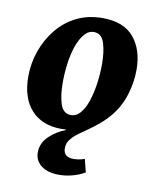

<svg xmlns="http://www.w3.org/2000/svg" viewBox="-74 -494 605 741"><g transform="rotate(10 228.5 -123.5)"><path d="M207 189Q163 189 137.5 169.5Q112 150 112 118Q112 81 140.5 54Q169 27 203 15V-9L226 10Q218 11 207 12Q196 13 186 13Q110 13 67.5 -33.5Q25 -80 25 -164Q25 -216 42 -264.5Q59 -313 90.5 -352Q122 -391 167 -413.5Q212 -436 269 -436Q352 -436 392 -388Q432 -340 432 -262Q432 -213 417 -164Q402 -115 370 -76Q351 -53 329.5 -35Q308 -17 285 -1Q270 9 253 21.5Q236 34 224 49Q212 64 212 84Q212 102 222.5 110.5Q233 119 252 119Q263 119 274 117Q285 115 295 111L308 162Q286 175 259.5 182Q233 189 207 189ZM210 -46Q232 -45 248.5 -63.5Q265 -82 275.5 -113.5Q286 -145 291.5 -183Q297 -221 297 -260Q297 -308 286.5 -342Q276 -376 247 -377Q225 -378 208.5 -359Q192 -340 181 -308.5Q170 -277 165 -239Q160 -201 160 -164Q160 -116 170.5 -82Q181 -48 210 -46Z"/></g></svg>

Font: Yrsa
Style: Bold Italic
Weight: 700
Italic angle: -7.10001°
Version: Version 2.004